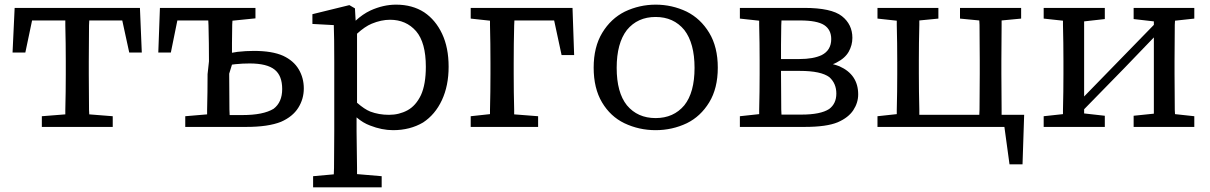

<svg xmlns="http://www.w3.org/2000/svg" viewBox="-20 -546 5204 826"><path d="M263 -227V-282Q263 -359 261 -437V-458H118L89 -320H34L43 -512H582L590 -320H545H536L506 -458H364Q363 -448 363 -437L362 -282V-227L363 -73Q363 -63 364 -54L465 -46V0H160V-46L261 -54V-73Q263 -151 263 -227Z M968 -51H1023Q1113 -51 1157 -78Q1194 -106 1194 -163Q1194 -220 1162 -246Q1129 -273 1054 -273Q1024 -273 994 -270Q986 -269 978 -268L966 -229Q966 -197 966.5 -155.5Q967 -114 967 -75Q968 -62 968 -51ZM873 -227 879 -282Q879 -359 877 -437Q877 -448 876 -458H743L715 -320H661L668 -512H1079V-467L980 -457Q979 -449 979 -440Q979 -402 978 -360V-319L1002 -323Q1037 -327 1073 -327Q1151 -327 1198 -306Q1243 -285 1265 -248Q1287 -211 1287 -165.5Q1287 -120 1263 -82Q1239 -44 1189 -22Q1134 0 1040 0H777V-46L871 -54V-73Q873 -151 873 -227Z M1516 -104Q1548 -76 1573 -66Q1610 -52 1653.5 -52Q1697 -52 1733 -71.5Q1769 -91 1791 -137Q1812 -183 1812 -259Q1812 -363 1770 -412Q1727 -461 1658 -461Q1620 -461 1579 -444Q1550 -432 1516 -401ZM1514 -41V19L1516 176Q1516 190 1516 203L1622 212V260H1327V222V212L1416 204Q1416 191 1417 177L1418 19V-281Q1418 -388 1416 -438L1324 -443V-453V-477V-485L1483 -524L1507 -510L1510 -457Q1540 -485 1574 -501Q1629 -526 1684 -526Q1754 -526 1805 -493Q1854 -460 1882 -400.5Q1910 -341 1910 -259Q1910 -177 1881 -115Q1852 -53 1800 -19Q1744 14 1671 14Q1623 14 1572 -6Q1542 -17 1514 -41Z M2190 -275V-227Q2190 -151 2192 -73V-54L2295 -46V-36V0H2005V-46L2088 -55V-73Q2090 -152 2090 -228V-276Q2090 -359 2088 -438V-457L2005 -466V-476V-512H2443L2450 -309H2396L2364 -458H2193Q2192 -448 2192 -436Q2190 -358 2190 -275Z M2677 -417Q2633 -360 2633 -254Q2633 -148 2677 -93Q2723 -38 2800.5 -38Q2878 -38 2924 -93Q2968 -148 2968 -254Q2968 -360 2924 -417Q2878 -473 2800.5 -473Q2723 -473 2677 -417ZM2668 -496Q2731 -526 2801 -526Q2871 -526 2934 -496Q2994 -466 3031 -405Q3068 -344 3068 -255Q3068 -166 3031 -105.5Q2994 -45 2935 -16Q2872 14 2800.5 14Q2729 14 2666 -16Q2606 -45 2570 -105.5Q2534 -166 2534 -255Q2534 -344 2571 -405Q2608 -466 2668 -496Z M3340 -354V-292H3419Q3479 -292 3515 -309Q3556 -330 3556 -378Q3556 -418 3526 -438Q3495 -458 3422 -458H3342Q3342 -448 3341 -436Q3341 -398 3340 -354ZM3342 -53H3428Q3510 -53 3547 -77Q3578 -100 3578 -143.5Q3578 -187 3548 -214Q3512 -241 3421 -241H3340V-228Q3340 -196 3340.5 -155Q3341 -114 3341 -75Q3342 -63 3342 -53ZM3248 -228V-284Q3248 -360 3246 -439V-457L3163 -466V-476V-512H3440Q3557 -512 3602 -476.5Q3647 -441 3647 -383Q3647 -352 3631.5 -324Q3616 -296 3579 -277Q3572 -273 3563 -270Q3578 -266 3591 -261Q3672 -225 3672 -140Q3672 -104 3651 -72Q3630 -40 3584 -20Q3536 0 3442 0H3163V-46L3246 -55V-73Q3248 -152 3248 -228Z M4288 -285V-230L4289 -75Q4289 -63 4289 -52H4386L4379 161H4333H4323L4301 0H3755V-46L3838 -55V-73Q3840 -152 3840 -228V-284Q3840 -360 3838 -439V-457L3755 -466V-476V-512H4017V-466L3935 -458V-439Q3933 -361 3933 -285V-230Q3933 -153 3935 -75Q3935 -63 3935 -52H4193Q4193 -63 4194 -75L4195 -230V-285Q4195 -317 4194.5 -358.5Q4194 -400 4194 -439Q4193 -449 4193 -458L4110 -466V-512H4373V-466L4289 -458Q4289 -449 4289 -439Z M5035 -457Q5035 -449 5034 -439L5033 -284V-228Q5033 -196 5033.5 -154Q5034 -112 5034 -73Q5035 -63 5035 -55L5118 -46V0H4857V-48L4944 -57V-385L4816 -252L4644 -76V-58L4733 -48V0H4470V-46L4553 -55V-73Q4555 -152 4555 -228V-284Q4555 -360 4553 -439V-457L4470 -466V-476V-512H4733V-464L4644 -454V-131L4944 -439V-454L4857 -464V-512H5118V-466Z"/></svg>

Font: Early Summer Mincho Screen
Style: Regular
Weight: 400
Designer: GuiWonder
Version: Version 1.002